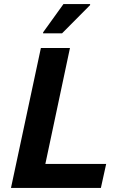

<svg xmlns="http://www.w3.org/2000/svg" viewBox="-20 -924 590 944"><path d="M34 0 181 -688H324L203 -118H502L476 0ZM192 -760V-765L292 -904H423V-899L285 -760Z"/></svg>

Font: Saira SemiBold
Style: Italic
Weight: 600
Italic angle: -12°
Designer: Hector Gatti with collaboration of the Omnibus-Type team
Foundry: Omnibus-Type
Version: Version 1.100; ttfautohint (v1.8.3)